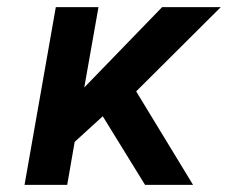

<svg xmlns="http://www.w3.org/2000/svg" viewBox="-20 -520 641 540"><path d="M137 -500H257L217 -274L436 -500H601L363 -263L523 0H388L269 -193L190 -121L169 0H49Z"/></svg>

Font: Overused Grotesk SemiBold
Style: Italic
Weight: 600
Italic angle: -10°
Version: Version 0.003